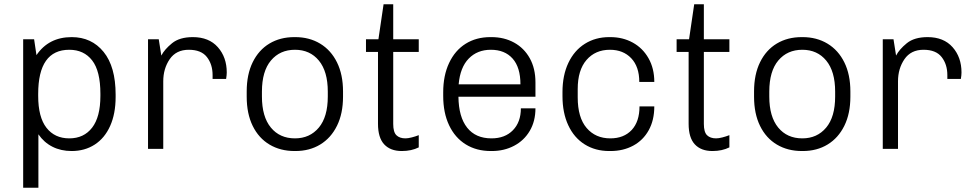

<svg xmlns="http://www.w3.org/2000/svg" viewBox="-20 -694 4532 895"><path d="M519 -253V-242Q519 -164 493.5 -107Q468 -50 421.5 -20Q375 10 314 10Q264 10 224.5 -10Q185 -30 159 -68V181H88V-511H139L150 -437Q207 -521 314 -521Q407 -521 463 -452Q519 -383 519 -253ZM158 -256V-247Q158 -148 196.5 -98.5Q235 -49 303 -49Q371 -49 409.5 -99Q448 -149 448 -247V-257Q448 -363 409.5 -412.5Q371 -462 303 -462Q158 -462 158 -256Z M1037 -356Q1037 -344 1034 -326H971V-344Q971 -394 944.5 -428Q918 -462 860 -462Q801 -462 771 -418Q741 -374 741 -315V0H670V-511H720L732 -435Q747 -464 782 -492.5Q817 -521 879 -521Q954 -521 995.5 -474Q1037 -427 1037 -356Z M1130 -243V-268Q1130 -347 1158 -404Q1186 -461 1236 -491Q1286 -521 1352 -521H1356Q1422 -521 1472.5 -490.5Q1523 -460 1551 -403Q1579 -346 1579 -268V-243Q1579 -165 1551 -108Q1523 -51 1473 -20.5Q1423 10 1357 10H1353Q1287 10 1236.5 -20Q1186 -50 1158 -107Q1130 -164 1130 -243ZM1508 -244V-267Q1508 -361 1466.5 -411.5Q1425 -462 1355 -462Q1285 -462 1243 -412Q1201 -362 1201 -267V-244Q1201 -150 1242.5 -99.5Q1284 -49 1355 -49Q1424 -49 1466 -99Q1508 -149 1508 -244Z M1813 -674V-511H1932V-452H1813V-116Q1813 -78 1828 -63.5Q1843 -49 1870 -49Q1882 -49 1899.5 -53.5Q1917 -58 1932 -64V-7Q1898 10 1853 10Q1800 10 1771 -21Q1742 -52 1742 -117V-452H1686V-511H1744L1768 -674Z M2476 -310V-243H2117Q2118 -149 2157.5 -99Q2197 -49 2271 -49Q2334 -49 2371 -87Q2408 -125 2408 -189H2476Q2476 -129 2449.5 -84Q2423 -39 2376.5 -14.5Q2330 10 2273 10H2268Q2201 10 2151 -21Q2101 -52 2073.5 -110Q2046 -168 2046 -247V-264Q2046 -342 2073.5 -400.5Q2101 -459 2150.5 -490Q2200 -521 2266 -521H2271Q2330 -521 2376.5 -495.5Q2423 -470 2449.5 -422.5Q2476 -375 2476 -310ZM2118 -301H2406Q2406 -380 2369.5 -421Q2333 -462 2268 -462Q2205 -462 2165 -421Q2125 -380 2118 -301Z M3030 -312H2960Q2960 -383 2922.5 -422.5Q2885 -462 2823 -462Q2755 -462 2714 -414.5Q2673 -367 2673 -279V-240Q2673 -146 2714.5 -97.5Q2756 -49 2825 -49Q2888 -49 2924.5 -88Q2961 -127 2961 -198H3030Q3030 -134 3004 -87Q2978 -40 2931.5 -15Q2885 10 2826 10H2820Q2755 10 2705.5 -21Q2656 -52 2629 -110Q2602 -168 2602 -246V-265Q2602 -343 2629.5 -401Q2657 -459 2706.5 -490Q2756 -521 2820 -521H2825Q2883 -521 2929.5 -495.5Q2976 -470 3003 -422.5Q3030 -375 3030 -312Z M3261 -674V-511H3380V-452H3261V-116Q3261 -78 3276 -63.5Q3291 -49 3318 -49Q3330 -49 3347.5 -53.5Q3365 -58 3380 -64V-7Q3346 10 3301 10Q3248 10 3219 -21Q3190 -52 3190 -117V-452H3134V-511H3192L3216 -674Z M3495 -243V-268Q3495 -347 3523 -404Q3551 -461 3601 -491Q3651 -521 3717 -521H3721Q3787 -521 3837.5 -490.5Q3888 -460 3916 -403Q3944 -346 3944 -268V-243Q3944 -165 3916 -108Q3888 -51 3838 -20.5Q3788 10 3722 10H3718Q3652 10 3601.5 -20Q3551 -50 3523 -107Q3495 -164 3495 -243ZM3873 -244V-267Q3873 -361 3831.5 -411.5Q3790 -462 3720 -462Q3650 -462 3608 -412Q3566 -362 3566 -267V-244Q3566 -150 3607.5 -99.5Q3649 -49 3720 -49Q3789 -49 3831 -99Q3873 -149 3873 -244Z M4462 -356Q4462 -344 4459 -326H4396V-344Q4396 -394 4369.5 -428Q4343 -462 4285 -462Q4226 -462 4196 -418Q4166 -374 4166 -315V0H4095V-511H4145L4157 -435Q4172 -464 4207 -492.5Q4242 -521 4304 -521Q4379 -521 4420.5 -474Q4462 -427 4462 -356Z"/></svg>

Font: Chivo Light
Style: Regular
Weight: 300
Designer: Hector Gatti
Foundry: Omnibus-Type
Version: Version 1.007